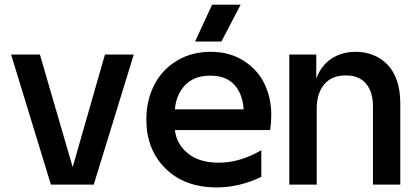

<svg xmlns="http://www.w3.org/2000/svg" viewBox="-20 -795 1793 827"><path d="M199.2 0 27.8 -560.1H151.9L293 -75.2L432.1 -560.1H556.2L383.8 0Z M913.6 12.2Q774.9 12.2 692.6 -69.3Q610.4 -150.9 610.4 -279.8Q610.4 -362.8 644.3 -429Q678.2 -495.1 741.7 -533.4Q805.2 -571.8 887.7 -571.8Q968.3 -571.8 1028.6 -533.9Q1088.9 -496.1 1118.7 -435.1Q1148.4 -374 1148.4 -299.8Q1148.4 -266.6 1143.6 -234.9H733.4Q740.2 -174.3 789.3 -134.3Q838.4 -94.2 922.4 -94.2Q1013.2 -94.2 1105.5 -147.9V-33.2Q1011.2 12.2 913.6 12.2ZM733.4 -324.2H1029.3Q1025.4 -390.1 989.5 -429.7Q953.6 -469.2 885.7 -469.2Q816.4 -469.2 777.3 -428.2Q738.3 -387.2 733.4 -324.2ZM820.3 -616.2 893.6 -774.9H1016.6L933.6 -616.2Z M1226.1 -560.1H1342.3V-456.1Q1363.3 -513.2 1408 -542.5Q1452.6 -571.8 1512.2 -571.8Q1552.7 -571.8 1587.2 -558.1Q1621.6 -544.4 1647.9 -517.8Q1674.3 -491.2 1689.2 -448.7Q1704.1 -406.2 1704.1 -352.1V0H1586.4V-337.9Q1586.4 -398.9 1556.6 -434.6Q1526.9 -470.2 1469.2 -470.2Q1408.2 -470.2 1376.2 -431.2Q1344.2 -392.1 1344.2 -327.1V0H1226.1Z"/></svg>

Font: TASA Explorer SemiBold
Style: Regular
Weight: 600
Designer: Weizhong Zhang
Foundry: Local Remote
Version: Version 1.000;Glyphs 3.1.2 (3151)